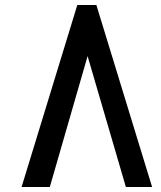

<svg xmlns="http://www.w3.org/2000/svg" viewBox="-20 -745 640 765"><path d="M364 -725 586 0H481.5L329 -521.5L178.5 0H66L288 -725Z"/></svg>

Font: JuliaMono
Style: Bold Italic
Weight: 700
Italic angle: -9°
Monospace: yes
Designer: cormullion
Foundry: corm
Version: Version 0.057; ttfautohint (v1.8.4)